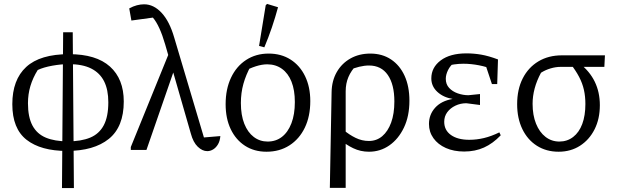

<svg xmlns="http://www.w3.org/2000/svg" viewBox="-20 -767 3159 982"><path d="M322 5Q189 5 116 -52Q43 -109 43 -234Q43 -359 114 -424.5Q185 -490 333 -490Q472 -490 542.5 -426.5Q613 -363 613 -248Q613 -118 536.5 -56.5Q460 5 322 5ZM297 195 303 -602H352L358 195ZM327 -44Q395 -44 441 -63Q487 -82 510.5 -126Q534 -170 534 -244Q534 -308 512.5 -351Q491 -394 446.5 -416.5Q402 -439 331 -439Q292 -439 247.5 -431Q203 -423 173 -409Q148 -369 135.5 -327Q123 -285 123 -239Q123 -168 146 -125Q169 -82 214.5 -63Q260 -44 327 -44Z M881 -439 729 0H649V-15L851 -512ZM1023 -64 1107 -71Q1105 -46 1095 -29Q1085 -12 1070.5 -3Q1056 6 1040 6Q1015 6 991.5 -16.5Q968 -39 956 -84L825 -539Q797 -636 762 -677L652 -662L641 -724Q661 -735 680 -740Q699 -745 717 -745Q766 -745 806.5 -701.5Q847 -658 871 -575Z M1343 9Q1280 9 1233 -21.5Q1186 -52 1160 -106.5Q1134 -161 1134 -234Q1134 -311 1161.5 -369.5Q1189 -428 1239 -460.5Q1289 -493 1354 -493Q1418 -493 1466 -462.5Q1514 -432 1540.5 -377Q1567 -322 1567 -250Q1567 -172 1539 -114Q1511 -56 1460.5 -23.5Q1410 9 1343 9ZM1349 -43Q1391 -43 1422 -67Q1453 -91 1470.5 -136.5Q1488 -182 1488 -245Q1488 -306 1471 -349Q1454 -392 1422 -415Q1390 -438 1347 -438Q1320 -438 1288.5 -428Q1257 -418 1220 -398L1263 -430Q1238 -385 1225 -338.5Q1212 -292 1212 -240Q1212 -178 1229.5 -134Q1247 -90 1278 -66.5Q1309 -43 1349 -43ZM1332 -525 1305 -532 1339 -740 1346 -747 1402 -730Q1388 -678 1370.5 -626.5Q1353 -575 1332 -525Z M1667 194 1676 -296Q1677 -354 1702.5 -398.5Q1728 -443 1772.5 -468Q1817 -493 1874 -493Q1935 -493 1980 -463Q2025 -433 2049.5 -379Q2074 -325 2074 -252Q2074 -173 2046 -114.5Q2018 -56 1971.5 -23.5Q1925 9 1867 9Q1824 9 1786.5 -9Q1749 -27 1723 -51L1739 -101Q1766 -78 1798.5 -62Q1831 -46 1867 -46Q1906 -46 1935 -70.5Q1964 -95 1980.5 -140Q1997 -185 1997 -248Q1997 -335 1963.5 -383.5Q1930 -432 1867 -432Q1844 -432 1817 -425.5Q1790 -419 1763 -407L1804 -435Q1776 -406 1762 -373Q1748 -340 1748 -300V194Z M2354 8Q2301 8 2260.5 -10Q2220 -28 2197 -60Q2174 -92 2174 -133Q2174 -181 2205.5 -216Q2237 -251 2295 -261Q2247 -269 2216.5 -297.5Q2186 -326 2186 -366Q2186 -422 2234 -458Q2282 -494 2366 -494Q2404 -494 2441.5 -487.5Q2479 -481 2527 -463L2514 -408Q2471 -425 2430 -433Q2389 -441 2350 -441Q2303 -441 2253 -427L2306 -450Q2283 -432 2271.5 -408.5Q2260 -385 2260 -364Q2260 -336 2277 -317.5Q2294 -299 2321 -289.5Q2348 -280 2376 -280L2435 -286V-230L2365 -239Q2335 -239 2309 -226.5Q2283 -214 2267.5 -193Q2252 -172 2252 -144Q2252 -101 2286.5 -76.5Q2321 -52 2380 -52Q2418 -52 2455.5 -61Q2493 -70 2534 -90L2541 -75Q2501 -33 2455.5 -12.5Q2410 8 2354 8ZM2496 -337 2454 -463H2527L2523 -337Z M2848 -425Q2822 -425 2795.5 -417Q2769 -409 2747 -395Q2725 -354 2714.5 -314.5Q2704 -275 2704 -236Q2704 -178 2721.5 -134.5Q2739 -91 2770 -67Q2801 -43 2841 -43Q2881 -43 2911.5 -66.5Q2942 -90 2958 -133Q2974 -176 2974 -235Q2974 -274 2966.5 -307.5Q2959 -341 2942 -373.5Q2925 -406 2897 -442L2944 -443Q3048 -362 3048 -229Q3048 -159 3021 -105.5Q2994 -52 2946.5 -21.5Q2899 9 2837 9Q2774 9 2726 -21.5Q2678 -52 2651.5 -107Q2625 -162 2625 -234Q2625 -310 2653.5 -366Q2682 -422 2733.5 -453Q2785 -484 2854 -484H3074L3071 -425Z"/></svg>

Font: Piazzolla 24pt
Style: Regular
Weight: 400
Designer: Juan Pablo del Peral
Foundry: Huerta Tipografica
Version: Version 2.005